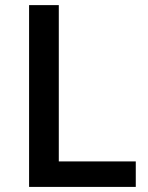

<svg xmlns="http://www.w3.org/2000/svg" viewBox="-20 -734 582 754"><path d="M94.2 0V-713.9H210.9V-100.1H513.2V0Z"/></svg>

Font: f41947593470240   
Style: Regular
Weight: 600
Foundry: Ascender Corporation
Version: Version 1.10